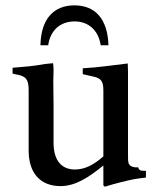

<svg xmlns="http://www.w3.org/2000/svg" viewBox="-20 -683 587 717"><path d="M356 -514C348 -569 311 -603 259 -603C205 -603 168 -570 160 -514H131C133 -614 182 -663 258 -663C334 -663 382 -614 385 -514ZM525 -45C504 -45 500 -46 496 -58H485C457 -62 458 -74 458 -108V-419C458 -428 457 -437 457 -446C404 -440 348 -431 289 -428V-406L329 -397C356 -391 366 -381 366 -346V-99C332 -69 298 -50 260 -50C214 -50 180 -79 180 -150V-292C180 -322 179 -351 179 -380C179 -394 180 -408 180 -422C180 -433 179 -441 178 -447L148 -444C106 -436 65 -433 27 -430V-408L46 -404C75 -398 87 -388 87 -347V-121C87 -34 133 12 206 12C260 12 308 -18 366 -65V8C366 12 372 14 372 14C398 6 461 -12 501 -17L525 -20Z"/></svg>

Font: Sibila
Style: Regular
Weight: 400
Designer: Stefan Peev
Foundry: Context Ltd
Version: Version 1.000